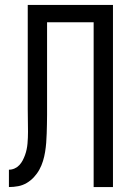

<svg xmlns="http://www.w3.org/2000/svg" viewBox="-20 -755 540 775"><path d="M16 0V-70Q28 -70 39 -75Q50 -80 58 -88.5Q66 -97 71.5 -107.5Q77 -118 81 -129Q85 -140 87.5 -152Q90 -164 91 -175.5Q92 -187 92.5 -199Q93 -211 93 -223Q93 -246 92.5 -269Q92 -292 92 -315V-735H436V0H358V-665H170V-315Q170 -309 170 -303Q170 -297 170 -291Q170 -272 169.5 -253.5Q169 -235 168.5 -216Q168 -197 166.5 -178.5Q165 -160 162 -141.5Q159 -123 153.5 -105Q148 -87 139 -70.5Q130 -54 117 -40Q104 -26 88 -16.5Q72 -7 53.5 -3.5Q35 0 16 0Z"/></svg>

Font: Iosevka SS04
Style: Regular
Weight: 400
Monospace: yes
Designer: Belleve Invis
Foundry: Belleve Invis
Version: Version 19.0.0; ttfautohint (v1.8.4)